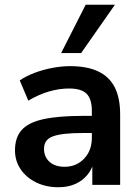

<svg xmlns="http://www.w3.org/2000/svg" viewBox="-20 -777 587 807"><path d="M226 10Q173 10 131.5 -10.5Q90 -31 66.5 -66Q43 -101 43 -145Q43 -199 71 -230.5Q99 -262 162 -276Q225 -290 331 -290H381V-218H332Q285 -218 253 -214.5Q221 -211 201.5 -203.5Q182 -196 173.5 -183Q165 -170 165 -151Q165 -118 188 -97Q211 -76 252 -76Q285 -76 310.5 -91.5Q336 -107 351 -134Q366 -161 366 -196V-311Q366 -361 344 -383Q322 -405 270 -405Q229 -405 186 -392.5Q143 -380 99 -354L63 -439Q89 -457 124.5 -470.5Q160 -484 199.5 -491.5Q239 -499 274 -499Q346 -499 392.5 -477Q439 -455 462 -410.5Q485 -366 485 -296V0H368V-104H376Q369 -69 348.5 -43.5Q328 -18 297 -4Q266 10 226 10ZM237 -554 340 -757H463L321 -554Z"/></svg>

Font: Nunito Sans 12pt ExtraLight
Style: Regular
Weight: 200
Designer: Vernon Adams
Foundry: Vernon Adams
Version: Version 3.101;gftools[0.9.27]